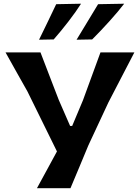

<svg xmlns="http://www.w3.org/2000/svg" viewBox="-20 -988 734 1008"><path d="M174 0Q199 -46 224.8 -93.2Q250.5 -140.5 279 -193L124 -508Q95 -559 68.8 -606Q42.5 -653 9 -713H192.5Q213.5 -658.5 228.8 -618.5Q244 -578.5 258 -542.5Q272 -506.5 288.5 -463.5L348 -327H359L415.5 -461.5Q432 -506 445.2 -542.8Q458.5 -579.5 473.2 -619.2Q488 -659 507.5 -713H685.5Q651.5 -648 615.5 -578.2Q579.5 -508.5 549 -450L444 -225Q422.5 -173 397.5 -113.2Q372.5 -53.5 350 0ZM382 -779.5Q410.5 -826.5 438.8 -873.2Q467 -920 495 -966L632 -968.5Q600.5 -927.5 554.8 -876.8Q509 -826 464 -781ZM185 -779.5Q208 -826.5 230.5 -873Q253 -919.5 275 -966L405.5 -968.5Q379.5 -927.5 340.5 -876.8Q301.5 -826 262 -781Z"/></svg>

Font: Commissioner Loud SemiBold
Style: Regular
Weight: 600
Designer: Kostas Bartsokas
Foundry: Kostas Bartsokas
Version: Version 1.000; ttfautohint (v1.8.3)